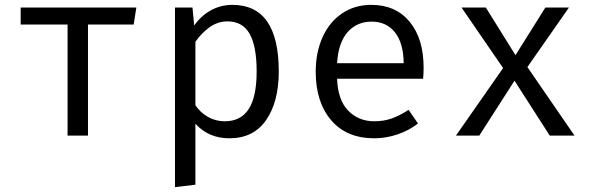

<svg xmlns="http://www.w3.org/2000/svg" viewBox="-20 -558 2440 790"><path d="M530 -457H342V0H258V-457H65V-527H541Z M1127 -264Q1127 -139 1075 -64Q1023 11 924 11Q838 11 784 -49V202L700 212V-527H772L779 -453Q808 -494 848.5 -516Q889 -538 936 -538Q1127 -538 1127 -264ZM784 -386V-125Q805 -94 836.5 -76.5Q868 -59 905 -59Q971 -59 1003.5 -109.5Q1036 -160 1036 -264Q1036 -368 1007 -419Q978 -470 916 -470Q876 -470 842.5 -446Q809 -422 784 -386Z M1520 -59Q1559 -59 1591.5 -70.5Q1624 -82 1661 -106L1700 -50Q1663 -21 1615.5 -5Q1568 11 1520 11Q1406 11 1342.5 -63.5Q1279 -138 1279 -263Q1279 -342 1307 -404.5Q1335 -467 1387 -502.5Q1439 -538 1508 -538Q1608 -538 1665.5 -468.5Q1723 -399 1723 -279Q1723 -256 1721 -234H1367Q1370 -147 1412.5 -103Q1455 -59 1520 -59ZM1367 -298H1641Q1640 -381 1605 -425Q1570 -469 1509 -469Q1448 -469 1410 -425.5Q1372 -382 1367 -298Z M1856 0 2050 -278 1879 -527H1979L2101 -331L2224 -527H2321L2150 -282L2344 0H2242L2097 -226L1952 0Z"/></svg>

Font: Fira Mono
Style: Regular
Weight: 400
Designer: Carrois Corporate & Edenspiekermann AG
Foundry: Carrois Corporate GbR & Edenspiekermann AG
Version: Version 3.206